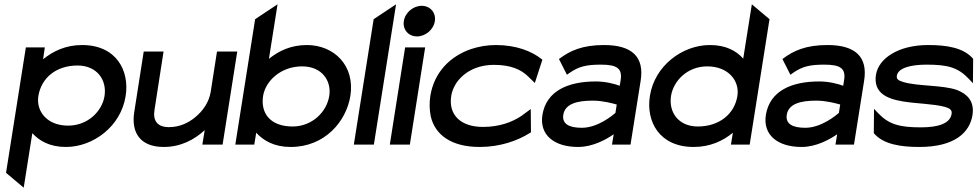

<svg xmlns="http://www.w3.org/2000/svg" viewBox="-20 -671 4536 891"><path d="M8 131 90 200 130 -53C163 -17 211 11 286 11C412 11 541 -84 563 -225C582 -343 520 -462 361 -462C285 -462 227 -434 180 -396L188 -451H100ZM158 -225C171 -308 239 -367 340 -367C429 -367 477 -301 465 -225C454 -156 389 -88 296 -88C197 -88 147 -156 158 -225Z M603 -151C588 -56 630 11 740 11C819 11 882 -23 930 -67L919 0H1013L1081 -432H987L958 -246C950 -195 920 -155 886 -127C856 -102 815 -81 764 -81C709 -81 689 -112 697 -161L739 -432H647Z M1072 0H1160L1169 -55C1203 -18 1253 11 1329 11C1488 11 1587 -108 1606 -226C1628 -367 1530 -462 1404 -462C1330 -462 1274 -435 1228 -398L1268 -651L1164 -582ZM1201 -226C1212 -295 1283 -363 1382 -363C1475 -363 1519 -295 1508 -226C1496 -150 1427 -84 1338 -84C1237 -84 1188 -143 1201 -226Z M1622 0H1715L1818 -651L1714 -582Z M1854 -573C1848 -533 1876 -502 1915 -502C1954 -502 1992 -533 1998 -573C2004 -613 1976 -644 1937 -644C1898 -644 1860 -613 1854 -573ZM1789 0H1882L1953 -451H1860Z M1977 -226C1972 -193 1973 -160 1979 -131C1998 -48 2071 11 2206 11C2301 11 2382 -18 2439 -54L2444 -57L2443 -165L2401 -134C2357 -104 2297 -82 2221 -82C2119 -82 2060 -137 2074 -226C2077 -246 2085 -265 2096 -283C2128 -332 2188 -370 2273 -370C2349 -370 2397 -349 2430 -317L2462 -286L2497 -394L2493 -397C2448 -433 2376 -462 2281 -462C2240 -462 2201 -455 2165 -443C2070 -410 1995 -337 1977 -226Z M2497 -137C2483 -46 2550 11 2663 11C2732 11 2795 -25 2828 -48L2820 0H2906L2953 -296C2971 -407 2913 -462 2783 -462C2683 -462 2625 -436 2574 -397L2611 -324L2622 -332C2666 -363 2702 -371 2769 -371C2844 -371 2869 -353 2860 -298L2856 -273C2834 -281 2792 -293 2745 -293C2617 -293 2515 -250 2497 -137ZM2594 -138C2602 -189 2657 -204 2731 -204C2778 -204 2823 -191 2842 -186L2836 -147C2822 -135 2754 -78 2680 -78C2619 -78 2588 -97 2594 -138Z M2996 -226C2977 -108 3039 11 3199 11C3275 11 3335 -17 3381 -55L3372 0H3459L3551 -582L3469 -651L3429 -399C3397 -435 3349 -462 3274 -462C3148 -462 3018 -367 2996 -226ZM3094 -226C3105 -295 3169 -363 3262 -363C3361 -363 3413 -295 3402 -226C3389 -143 3319 -84 3218 -84C3129 -84 3082 -150 3094 -226Z M3534 -137C3520 -46 3587 11 3700 11C3769 11 3832 -25 3865 -48L3857 0H3943L3990 -296C4008 -407 3950 -462 3820 -462C3720 -462 3662 -436 3611 -397L3648 -324L3659 -332C3703 -363 3739 -371 3806 -371C3881 -371 3906 -353 3897 -298L3893 -273C3871 -281 3829 -293 3782 -293C3654 -293 3552 -250 3534 -137ZM3631 -138C3639 -189 3694 -204 3768 -204C3815 -204 3860 -191 3879 -186L3873 -147C3859 -135 3791 -78 3717 -78C3656 -78 3625 -97 3631 -138Z M4045 -324C4032 -239 4097 -212 4172 -200C4233 -190 4314 -189 4365 -175C4388 -168 4399 -161 4396 -142C4389 -99 4337 -80 4254 -80C4153 -80 4104 -94 4054 -147L4036 -166L4035 -53C4079 -1 4160 11 4246 11C4412 11 4480 -57 4493 -137C4503 -203 4467 -235 4422 -253C4356 -277 4241 -270 4173 -290C4150 -297 4139 -303 4142 -320C4148 -355 4204 -371 4280 -371C4381 -371 4427 -357 4477 -304L4495 -285L4496 -398C4452 -450 4373 -462 4287 -462C4149 -462 4057 -400 4045 -324Z"/></svg>

Font: Charger Sport
Style: BdExtObl
Weight: 700
Designer: Jasper
Foundry: Cannot Into Space Fonts
Version: Version 1.1